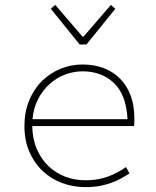

<svg xmlns="http://www.w3.org/2000/svg" viewBox="-20 -754 640 786"><path d="M330 12Q279 12 233.5 -5Q188 -22 154 -54.5Q120 -87 100 -133Q80 -179 80 -238Q80 -296 99.5 -343Q119 -390 152 -422.5Q185 -455 228 -472.5Q271 -490 318 -490Q366 -490 405 -475Q444 -460 472 -431.5Q500 -403 515 -362.5Q530 -322 530 -270Q530 -262 530 -254.5Q530 -247 528 -238H112Q113 -184 131 -143Q149 -102 179 -73.5Q209 -45 248 -30.5Q287 -16 330 -16Q381 -16 421.5 -31Q462 -46 496 -70L510 -44Q494 -34 476.5 -24Q459 -14 437 -6Q415 2 389 7Q363 12 330 12ZM318 -462Q282 -462 247 -449Q212 -436 183.5 -410.5Q155 -385 136 -348.5Q117 -312 113 -266H502Q497 -366 446.5 -414Q396 -462 318 -462ZM306 -572 188 -718 206 -734 318 -604H322L434 -734L452 -718L334 -572Z"/></svg>

Font: Source Code Pro ExtraLight
Style: Regular
Weight: 200
Monospace: yes
Designer: Paul D. Hunt, Teo Tuominen
Foundry: Adobe Systems Incorporated
Version: Version 2.030;PS 1.000;hotconv 16.6.51;makeotf.lib2.5.65220